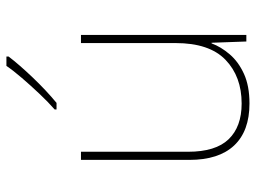

<svg xmlns="http://www.w3.org/2000/svg" viewBox="-122 -684 816 613"><g transform="rotate(-90 286.5 -378.0)"><path d="M481 -528V0H460L456 -111H454Q443 -81 419 -53Q395 -25 356.5 -7.5Q318 10 262 10Q174 10 128 -39Q82 -88 82 -182V-528H108V-186Q108 -98 148 -56.5Q188 -15 262 -15Q348 -15 401.5 -66.5Q455 -118 455 -226V-528ZM412 -759Q386 -725 345 -682Q304 -639 264 -606H243V-612Q266 -632 292.5 -660Q319 -688 343.5 -716.5Q368 -745 382 -766H412Z"/></g></svg>

Font: Noto Sans Myanmar Thin
Style: Regular
Weight: 100
Designer: Monotype Design Team
Foundry: Monotype Imaging Inc.
Version: Version 2.107; ttfautohint (v1.8.4.7-5d5b)